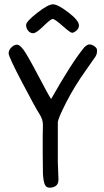

<svg xmlns="http://www.w3.org/2000/svg" viewBox="-20 -872 482 890"><path d="M346 -754Q346 -740 334 -730Q322 -720 314 -720Q306 -720 270 -752Q234 -784 224.5 -784Q215 -784 181.5 -751Q148 -718 134 -718Q120 -718 110.5 -729.5Q101 -741 101 -756.5Q101 -772 152 -812Q203 -852 225.5 -852Q248 -852 297 -814.5Q346 -777 346 -754ZM178 -242 179 -293Q179 -319 162.5 -344Q146 -369 83 -489Q20 -609 20 -624.5Q20 -640 33 -652.5Q46 -665 58.5 -665Q71 -665 88.5 -642Q106 -619 157.5 -521Q209 -423 217 -413Q313 -583 371 -653Q385 -666 393.5 -666Q402 -666 406 -664Q430 -654 430 -637.5Q430 -621 422 -609Q414 -597 378 -546Q325 -472 286.5 -396.5Q248 -321 248 -304V-121L251 -41Q251 -19 239 -10.5Q227 -2 209.5 -2Q192 -2 186 -21Q180 -40 179 -71Q178 -102 178 -162Z"/></svg>

Font: Patrick Hand SC
Style: Regular
Weight: 400
Designer: Patrick Wagesreiter
Foundry: Patrick Wagesreiter
Version: Version 1.003;PS 001.003;hotconv 1.0.70;makeotf.lib2.5.58329